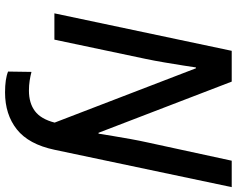

<svg xmlns="http://www.w3.org/2000/svg" viewBox="-110 -644 953 773"><g transform="rotate(90 366.5 -257.5)"><path d="M352.1 198.7Q297.9 198.7 268.1 186.5L269.5 92.3Q286.1 96.7 304.9 99.6Q323.7 102.5 344.7 102.5Q395 102.5 427.2 78.4Q459.5 54.2 473.6 -1L254.9 -569.8H251.5Q249 -553.2 243.7 -518.6Q238.3 -483.9 231.4 -443.4Q224.6 -402.8 217.3 -368.2L139.6 0H33.7L184.6 -713.9H308.6L514.6 -177.7H518.1Q522 -202.1 527.6 -236.1Q533.2 -270 539.8 -306.6Q546.4 -343.3 553.7 -376L627 -713.9H733.4L583 -0.5Q561 103.5 501 151.1Q440.9 198.7 352.1 198.7Z"/></g></svg>

Font: Open Sans SemiBold
Style: Italic
Weight: 600
Italic angle: -12°
Designer: Monotype Design Team
Foundry: Monotype Imaging Inc.
Version: Version 3.003; ttfautohint (v1.8.4)